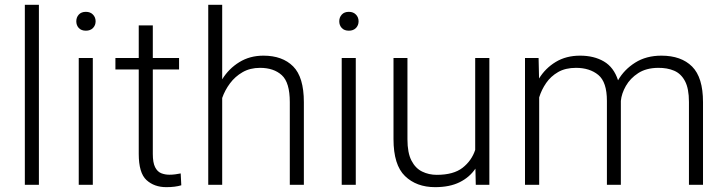

<svg xmlns="http://www.w3.org/2000/svg" viewBox="-20 -770 3021 800"><path d="M142.1 -750V0H83.5V-750Z M297.9 -681.2Q297.9 -697.8 308.3 -709.2Q318.8 -720.7 337.9 -720.7Q356.4 -720.7 367.4 -709.2Q378.4 -697.8 378.4 -681.2Q378.4 -664.6 367.4 -653.3Q356.4 -642.1 337.9 -642.1Q318.8 -642.1 308.3 -653.3Q297.9 -664.6 297.9 -681.2ZM366.7 -528.3V0H308.1V-528.3Z M726.1 -528.3V-480.5H616.7V-128.9Q616.7 -92.3 626.2 -73.5Q635.7 -54.7 651.6 -48.3Q667.5 -42 685.5 -42Q698.7 -42 710.9 -43.7Q723.1 -45.4 732.9 -47.4L735.4 2Q710 9.8 672.9 9.8Q622.6 9.8 590.3 -19.8Q558.1 -49.3 558.1 -128.9V-480.5H460.9V-528.3H558.1V-664.1H616.7V-528.3Z M905.8 -750V-439.5Q933.1 -483.9 977.1 -511Q1021 -538.1 1077.6 -538.1Q1156.7 -538.1 1201.4 -493.4Q1246.1 -448.7 1246.1 -344.2V0H1187.5V-344.7Q1187.5 -426.3 1154.1 -456.8Q1120.6 -487.3 1063.5 -487.3Q1022 -487.3 990.7 -469.2Q959.5 -451.2 938.2 -422.6Q917 -394 905.8 -361.8V0H847.7V-750Z M1393.6 -681.2Q1393.6 -697.8 1404.1 -709.2Q1414.6 -720.7 1433.6 -720.7Q1452.1 -720.7 1463.1 -709.2Q1474.1 -697.8 1474.1 -681.2Q1474.1 -664.6 1463.1 -653.3Q1452.1 -642.1 1433.6 -642.1Q1414.6 -642.1 1404.1 -653.3Q1393.6 -664.6 1393.6 -681.2ZM1462.4 -528.3V0H1403.8V-528.3Z M1962.4 0 1960.9 -67.4Q1936.5 -31.2 1895 -10.7Q1853.5 9.8 1793 9.8Q1715.3 9.8 1667.5 -36.4Q1619.6 -82.5 1619.6 -190.4V-528.3H1677.7V-189.5Q1677.7 -133.3 1694.3 -101.1Q1710.9 -68.8 1738.8 -55.2Q1766.6 -41.5 1799.8 -41.5Q1869.6 -41.5 1907.5 -71Q1945.3 -100.6 1960 -145.5V-528.3H2019V0Z M2379.9 -487.3Q2335.9 -487.3 2305.4 -469.7Q2274.9 -452.1 2255.6 -424.1Q2236.3 -396 2226.6 -364.3V0H2167.5V-528.3H2224.1L2226.1 -442.9Q2252.4 -485.8 2295.7 -512Q2338.9 -538.1 2397 -538.1Q2455.1 -538.1 2496.3 -513.9Q2537.6 -489.7 2555.2 -435.5Q2580.6 -480 2626.5 -509Q2672.4 -538.1 2735.8 -538.1Q2818.4 -538.1 2863.8 -492.7Q2909.2 -447.3 2909.2 -344.7V0H2850.6V-345.2Q2850.6 -400.9 2834.2 -431.9Q2817.9 -462.9 2789.1 -475.3Q2760.3 -487.8 2721.7 -487.3Q2672.4 -486.8 2639.2 -465.3Q2606 -443.8 2587.9 -412.1Q2569.8 -380.4 2566.9 -349.6V0H2508.8V-349.6Q2508.8 -428.2 2472.9 -457.8Q2437 -487.3 2379.9 -487.3Z"/></svg>

Font: Vazirmatn UI FD ExtraLight
Style: Regular
Weight: 200
Designer: Saber Rastikerdar
Foundry: Saber Rastikerdar
Version: Version 33.003